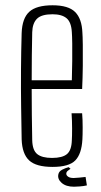

<svg xmlns="http://www.w3.org/2000/svg" viewBox="-20 -626 383 727"><path d="M251 -197H291Q293 -174 293 -144Q293 -114 292 -98Q289 -43 265 -18.5Q241 6 179 6Q117 6 90.5 -18.5Q64 -43 62 -98Q61 -155 60 -222.5Q59 -290 59.5 -361.5Q60 -433 62 -501Q64 -557 91 -581.5Q118 -606 179 -606Q239 -606 264.5 -580.5Q290 -555 292 -502Q293 -491 293.5 -456Q294 -421 293.5 -376Q293 -331 291 -289H100Q100 -241 100.5 -192Q101 -143 102 -95Q103 -57 121 -42.5Q139 -28 177 -28Q216 -28 233.5 -42.5Q251 -57 252 -95Q253 -110 253 -139.5Q253 -169 251 -197ZM179 -572Q137 -572 120 -555Q103 -538 102 -504Q101 -461 100.5 -415.5Q100 -370 100 -322H252Q253 -358 253.5 -395Q254 -432 253.5 -462Q253 -492 252 -504Q250 -542 232 -557Q214 -572 179 -572ZM201 34Q203 23 215.5 16.5Q228 10 240 7L247 13Q243 16 237 20.5Q231 25 231 32Q231 38 238 43Q245 48 259 48Q266 48 281 46.5Q296 45 304 44L309 76Q296 79 281 80Q266 81 260 81Q230 81 213.5 66.5Q197 52 201 34Z"/></svg>

Font: Big Shoulders Text Thin
Style: Regular
Weight: 100
Designer: Patric King
Foundry: XO Type Co
Version: Version 1.000; ttfautohint (v1.8.2)